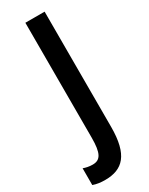

<svg xmlns="http://www.w3.org/2000/svg" viewBox="-291 -756 777 1002"><g transform="rotate(-30 97.5 -254.5)"><path d="M18 205C124 205 183 149 183 -20V-714H67V-22C67 71 49 103 2 103C-19 103 -38 99 -54 93V194C-32 202 -8 205 18 205Z"/></g></svg>

Font: Noto Sans Devanagari ExtraCondensed SemiBold
Style: Regular
Weight: 600
Width: 2
Designer: Jelle Bosma - Monotype Design Team
Foundry: Monotype Imaging Inc.
Version: Version 2.004